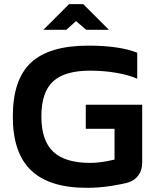

<svg xmlns="http://www.w3.org/2000/svg" viewBox="-20 -900 735 929"><path d="M644 -519Q603.5 -537.1 543.2 -547.6Q482.9 -558.1 416 -558.1Q293.5 -558.1 236.8 -506.1Q180.2 -454.1 180.2 -336.9Q180.2 -219.2 238 -165.5Q295.9 -111.8 416 -111.8Q467.8 -111.8 534.2 -127.9V-276.9H395V-393.1H668V-113.8Q668 -77.1 650.1 -52.2Q632.3 -27.3 600.1 -17.1Q574.2 -9.3 516.6 -0.2Q459 8.8 399.9 8.8Q219.2 8.8 130.6 -75.4Q42 -159.7 42 -335.9Q42 -515.6 130.4 -597.4Q218.8 -679.2 407.2 -679.2Q557.1 -679.2 644 -645ZM189.9 -755.9 314 -879.9H382.8L506.8 -755.9H397L348.1 -797.9L300.8 -755.9Z"/></svg>

Font: LT Wave Text Bold
Style: Regular
Weight: 700
Designer: Daniel Lyons
Version: Version 2.5 (Glyphs App)